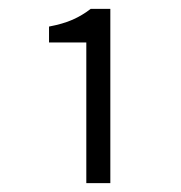

<svg xmlns="http://www.w3.org/2000/svg" viewBox="-20 -850 405 430"><path d="M173.3 -439.9V-754.9H89.8V-790.5Q121.1 -796.4 142.6 -805.9Q164.1 -815.4 183.1 -830.1H227.1V-439.9Z"/></svg>

Font: Varta Light Light
Style: Regular
Weight: 300
Version: Version 1.004